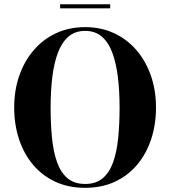

<svg xmlns="http://www.w3.org/2000/svg" viewBox="-20 -890 814 920"><path d="M388 10Q308 10 245 -19.2Q182 -48.5 138 -101Q94 -153.5 71 -223.5Q48 -293.5 48 -375Q48 -457 72.2 -527Q96.5 -597 141.5 -649.5Q186.5 -702 249 -731Q311.5 -760 388 -760Q464 -760 526.5 -731Q589 -702 634 -649.5Q679 -597 703.2 -527Q727.5 -457 727.5 -375Q727.5 -293.5 704.5 -223.5Q681.5 -153.5 637.5 -101Q593.5 -48.5 530.5 -19.2Q467.5 10 388 10ZM388 -8.5Q440 -8.5 472.5 -36.2Q505 -64 522.5 -114Q540 -164 546.5 -230.8Q553 -297.5 553 -375Q553 -452.5 545 -519.2Q537 -586 518.8 -636Q500.5 -686 468.5 -714Q436.5 -742 388 -742Q339.5 -742 307.5 -714Q275.5 -686 257 -636Q238.5 -586 230.5 -519.2Q222.5 -452.5 222.5 -375Q222.5 -297.5 229 -230.8Q235.5 -164 253 -114Q270.5 -64 303.2 -36.2Q336 -8.5 388 -8.5ZM268 -850V-869.5H508V-850Z"/></svg>

Font: Bodoni Moda
Style: Bold
Weight: 700
Designer: Owen Earl
Foundry: indestructible type
Version: Version 2.005